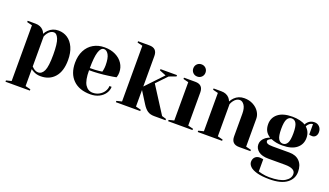

<svg xmlns="http://www.w3.org/2000/svg" viewBox="-80 -1279 3554 2072"><g transform="rotate(20 1697.5 -242.5)"><path d="M30 185 90 170V-470L30 -485V-500H120Q179 -500 213 -462Q226 -447 235 -425Q248 -451 268 -470Q313 -515 380 -515Q439 -515 485 -484.5Q531 -454 558 -394.5Q585 -335 585 -250Q585 -122 525.5 -53.5Q466 15 365 15Q317 15 281 -5Q266 -12 250 -25V170L310 185V200H30ZM415 -250Q415 -379 393.5 -429.5Q372 -480 340 -480Q302 -480 272 -440Q259 -423 250 -400V-55Q264 -41 272 -35Q299 -15 325 -15Q368 -15 391.5 -65Q415 -115 415 -250Z M665 -250Q665 -331 696 -391Q727 -451 782.5 -483Q838 -515 910 -515Q982 -515 1036.5 -488Q1091 -461 1120.5 -415.5Q1150 -370 1150 -315Q1150 -290 1145 -272L1140 -255Q1097 -246 1047 -240Q942 -225 835 -225Q835 -109 867 -59.5Q899 -10 955 -10Q994 -10 1027.5 -28.5Q1061 -47 1080.5 -77.5Q1100 -108 1100 -140H1125Q1125 -100 1101 -64Q1077 -28 1034 -6.5Q991 15 935 15Q807 15 736 -55.5Q665 -126 665 -250ZM939 -255Q956 -256 975 -260Q976 -265 980 -282Q985 -307 985 -335Q985 -418 963 -456.5Q941 -495 910 -495Q835 -495 835 -250Q899 -250 939 -255Z M1225 -15 1285 -30V-670L1225 -685V-700H1355Q1445 -700 1445 -610V-260L1630 -455L1555 -485V-500H1745V-485L1665 -455L1550 -335L1745 -30L1795 -15V0H1665Q1617 0 1587 -21Q1557 -42 1530 -85L1445 -220V-30L1505 -15V0H1225Z M1825 -15 1885 -30V-470L1825 -485V-500H1955Q2045 -500 2045 -410V-30L2105 -15V0H1825ZM1885 -630Q1885 -660 1905 -680Q1925 -700 1955 -700Q1985 -700 2005 -680Q2025 -660 2025 -630Q2025 -600 2005 -580Q1985 -560 1955 -560Q1925 -560 1905 -580Q1885 -600 1885 -630Z M2165 -15 2225 -30V-470L2165 -485V-500H2255Q2314 -500 2348 -462Q2361 -447 2370 -425Q2384 -451 2403 -470Q2448 -515 2515 -515Q2571 -515 2615.5 -491.5Q2660 -468 2685 -430Q2710 -392 2710 -350V-30L2770 -15V0H2640Q2550 0 2550 -90V-350Q2550 -413 2527.5 -446.5Q2505 -480 2475 -480Q2437 -480 2407 -440Q2394 -423 2385 -400V-30L2445 -15V0H2165Z M2815 105Q2815 71 2835.5 50.5Q2856 30 2890 30Q2898 30 2919 33L2930 35V175Q2942 179 2968 185Q3014 195 3055 195Q3177 195 3233.5 160.5Q3290 126 3290 75Q3290 10 3170 10H2980Q2905 10 2865 -21Q2825 -52 2825 -100Q2825 -148 2872 -185Q2891 -199 2920 -210Q2883 -233 2866.5 -264.5Q2850 -296 2850 -340Q2850 -414 2906 -459.5Q2962 -505 3070 -505Q3117 -505 3156.5 -495.5Q3196 -486 3220 -470Q3228 -487 3241 -500Q3271 -530 3315 -530Q3349 -530 3372 -506.5Q3395 -483 3395 -445Q3395 -416 3379.5 -398Q3364 -380 3340 -380Q3329 -380 3315 -382L3305 -385V-505Q3279 -505 3256 -480Q3247 -471 3240 -455Q3290 -411 3290 -340Q3290 -266 3234 -220.5Q3178 -175 3070 -175Q2998 -175 2940 -200L2920 -190Q2910 -184 2905 -178.5Q2900 -173 2900 -165Q2900 -148 2917.5 -139Q2935 -130 2980 -130H3170Q3245 -130 3287.5 -86.5Q3330 -43 3330 35Q3330 115 3263.5 165Q3197 215 3065 215Q2976 215 2920 199Q2864 183 2839.5 158Q2815 133 2815 105ZM3140 -340Q3140 -421 3121.5 -453Q3103 -485 3070 -485Q3037 -485 3018.5 -453Q3000 -421 3000 -340Q3000 -259 3018.5 -227Q3037 -195 3070 -195Q3103 -195 3121.5 -227Q3140 -259 3140 -340Z"/></g></svg>

Font: Yeseva One
Style: Regular
Weight: 400
Designer: Jovanny Lemonad
Foundry: Jovanny Lemonad
Version: Version 2.000